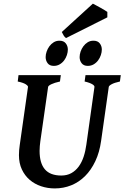

<svg xmlns="http://www.w3.org/2000/svg" viewBox="-20 -1033 692 1068"><path d="M647 -579.6Q616.2 -572.8 601.1 -564.5Q585.9 -556.2 585 -549.3L542.5 -250Q533.7 -186 510.3 -136.5Q486.8 -86.9 452.9 -53.2Q418.9 -19.5 376 -2.2Q333 15.1 284.7 15.1Q244.6 15.1 208.5 2.9Q172.4 -9.3 145 -32.7Q117.7 -56.2 101.6 -90.6Q85.4 -125 85.4 -169.9Q85.4 -195.8 89.8 -226.1L135.7 -549.3Q136.7 -555.2 123.5 -564Q110.4 -572.8 78.6 -579.6L83 -615.2H318.4L313.5 -579.6Q282.7 -572.8 265.6 -564.5Q248.5 -556.2 247.6 -549.3L204.6 -249Q202.6 -234.9 201.4 -220.7Q200.2 -206.5 200.2 -193.8Q200.2 -125.5 229.7 -91.1Q259.3 -56.6 320.8 -56.6Q352.5 -56.6 376.5 -69.8Q400.4 -83 417.5 -106.2Q434.6 -129.4 445.1 -160.9Q455.6 -192.4 460.4 -229L505.4 -549.3Q505.9 -552.2 503.2 -556.2Q500.5 -560.1 494.1 -564Q487.8 -567.9 477.1 -572Q466.3 -576.2 450.7 -579.6L455.6 -615.2H651.9ZM357.4 -757.3Q357.4 -742.7 352.1 -726.6Q346.7 -710.4 336.7 -697Q326.7 -683.6 312 -675Q297.4 -666.5 279.3 -666.5Q255.9 -666.5 244.9 -681.4Q233.9 -696.3 233.9 -715.3Q233.9 -730 239.3 -745.8Q244.6 -761.7 254.6 -775.4Q264.6 -789.1 278.8 -797.9Q293 -806.6 311 -806.6Q334.5 -806.6 345.9 -791.7Q357.4 -776.9 357.4 -757.3ZM546.4 -757.3Q546.4 -742.7 541 -726.6Q535.6 -710.4 525.6 -697Q515.6 -683.6 501 -675Q486.3 -666.5 468.3 -666.5Q445.3 -666.5 434.1 -681.4Q422.9 -696.3 422.9 -715.3Q422.9 -730 428.2 -745.8Q433.6 -761.7 443.6 -775.4Q453.6 -789.1 467.8 -797.9Q481.9 -806.6 500 -806.6Q523.4 -806.6 534.9 -791.7Q546.4 -776.9 546.4 -757.3ZM577.1 -936.5 347.2 -821.3Q340.3 -825.7 334.2 -835.4Q328.1 -845.2 323.7 -855L496.6 -1012.7Q505.9 -1007.8 517.3 -1001.7Q528.8 -995.6 540 -989.3Q551.3 -982.9 561 -977.1Q570.8 -971.2 577.1 -966.8Z"/></svg>

Font: Gentium Basic
Style: Bold Italic
Weight: 700
Italic angle: -8°
Designer: J. Victor Gaultney and Annie Olsen
Foundry: SIL International
Version: Version 1.102; 2013; Maintenance release